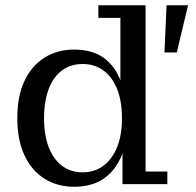

<svg xmlns="http://www.w3.org/2000/svg" viewBox="-20 -702 747 732"><path d="M263 10Q199 10 150 -20.5Q101 -51 73.5 -109.5Q46 -168 46 -251Q46 -336 73.5 -394Q101 -452 150 -482.5Q199 -513 263 -513Q332 -513 376 -481Q420 -449 441 -390.5Q462 -332 462 -252L467 -250Q468 -172 445.5 -113.5Q423 -55 377.5 -22.5Q332 10 263 10ZM295 -45Q340 -45 373.5 -69.5Q407 -94 426 -140Q445 -186 445 -251Q445 -317 426 -363.5Q407 -410 373.5 -434Q340 -458 295 -458Q250 -458 217 -434Q184 -410 166 -363.5Q148 -317 148 -251Q148 -186 166 -140Q184 -94 217 -69.5Q250 -45 295 -45ZM447 0V-149L456 -254L439 -356V-634H355V-682H535V-48H618V0ZM607 -502 615 -682H697L654 -502Z"/></svg>

Font: Montagu Slab
Style: Bold
Weight: 700
Designer: Florian Karsten
Foundry: Florian Karsten
Version: Version 1.000